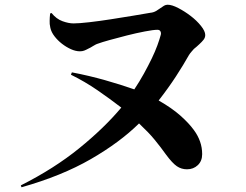

<svg xmlns="http://www.w3.org/2000/svg" viewBox="-20 -765 1040 812"><path d="M190 -677Q190 -684 190.5 -691Q191 -698 192 -708L198 -710Q218 -685 244 -675.5Q270 -666 291 -666Q314 -666 357.5 -671Q401 -676 449 -683.5Q497 -691 542.5 -698.5Q588 -706 616 -711Q629 -712 641 -719L659 -731Q667 -737 674 -741Q681 -745 689 -745Q707 -745 734 -731Q761 -717 786.5 -697.5Q812 -678 830 -655.5Q848 -633 848 -617Q848 -606 841 -597Q834 -588 823 -578Q818 -573 812 -568Q806 -563 800 -558Q795 -552 789.5 -546Q784 -540 779 -532Q756 -491 724.5 -442.5Q693 -394 651 -340Q707 -308 743 -276Q779 -244 800 -215Q817 -192 826 -166.5Q835 -141 835 -113Q835 -84 816.5 -66.5Q798 -49 771 -49Q747 -49 728 -62Q709 -75 683 -110Q671 -127 659 -142.5Q647 -158 634 -174Q621 -190 605 -206.5Q589 -223 568 -243Q487 -163 364 -92Q241 -21 71 27L68 19Q209 -52 315 -138Q421 -224 493 -310Q445 -347 392 -383.5Q339 -420 280 -449L284 -459Q357 -445 424 -426Q491 -407 548 -387Q570 -420 588.5 -453.5Q607 -487 621.5 -517Q636 -547 645.5 -573Q655 -599 660 -618Q662 -626 658.5 -632.5Q655 -639 646 -639Q629 -639 592.5 -632Q556 -625 516.5 -615Q477 -605 443 -595.5Q409 -586 396 -581Q389 -579 383.5 -576Q378 -573 373 -570Q368 -567 363 -564Q358 -561 353 -559Q344 -554 336 -551Q328 -548 318 -548Q300 -548 280 -557Q260 -566 242 -580Q224 -594 210.5 -611.5Q197 -629 193 -647Q189 -665 190 -677Z"/></svg>

Font: XinYuGongZhangJiaSongA
Style: Regular
Weight: 900
Designer: XinYuGong
Foundry: Adobe Systems Incorporated
Version: Version 1.00